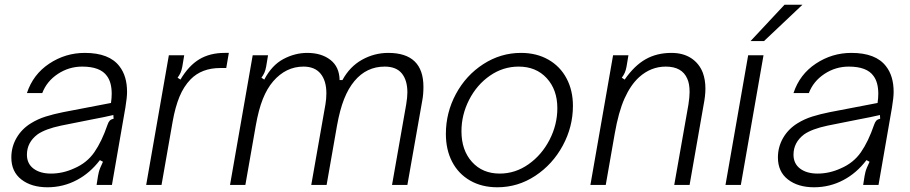

<svg xmlns="http://www.w3.org/2000/svg" viewBox="-20 -783 3855 813"><path d="M28 -116Q28 -161 50 -199Q72 -237 111 -261Q140 -279 173.5 -289.5Q207 -300 247 -308L450 -347Q453 -368 453 -386Q453 -434 433 -461Q405 -501 328 -501Q272 -501 225 -470Q178 -439 159 -389H94Q120 -468 188.5 -513.5Q257 -559 339 -559Q443 -559 486 -502Q518 -461 518 -394Q518 -370 511 -328L454 0H389L395 -38Q395 -40 398.5 -54.5Q402 -69 416 -98L403 -105Q361 -50 306 -21Q248 10 181 10Q113 10 70.5 -23Q28 -56 28 -116ZM294 -70Q348 -93 379.5 -138.5Q411 -184 435 -254Q439 -266 444.5 -272Q450 -278 461 -280L460 -296Q427 -288 363 -276L238 -251Q172 -237 139 -214Q94 -180 94 -128Q94 -90 122 -69Q150 -48 196 -48Q246 -48 294 -70Z M599 0 695 -549H760L752 -501Q749 -485 744.5 -475Q740 -465 732 -454L744 -446Q779 -505 824 -532Q869 -559 931 -559H949L938 -495H913Q834 -495 787 -447Q758 -417 740 -373.5Q722 -330 711 -268L664 0Z M954 0 1050 -549H1115L1107 -501Q1104 -485 1099.5 -475Q1095 -465 1087 -454L1099 -446Q1131 -507 1180 -533Q1229 -559 1281 -559Q1341 -559 1379 -529.5Q1417 -500 1418 -444H1430Q1461 -501 1513 -530Q1565 -559 1624 -559Q1773 -559 1773 -415Q1773 -383 1768 -357L1705 0H1640L1700 -341Q1705 -371 1705 -392Q1705 -443 1681.5 -472Q1658 -501 1609 -501Q1532 -501 1481 -440Q1455 -409 1437 -363.5Q1419 -318 1407 -251L1363 0H1298L1358 -341Q1362 -364 1362 -388Q1362 -441 1337.5 -471Q1313 -501 1265 -501Q1191 -501 1137 -439Q1111 -409 1093 -364Q1075 -319 1063 -251L1019 0Z M1868 -216Q1868 -306 1910.5 -385Q1953 -464 2026.5 -511.5Q2100 -559 2186 -559Q2252 -559 2302 -530.5Q2352 -502 2379 -451Q2406 -400 2406 -335Q2406 -246 2363 -166.5Q2320 -87 2246.5 -38.5Q2173 10 2086 10Q2020 10 1970.5 -18.5Q1921 -47 1894.5 -98Q1868 -149 1868 -216ZM2340 -325Q2340 -403 2295 -452Q2250 -501 2176 -501Q2110 -501 2054.5 -462.5Q1999 -424 1966.5 -360.5Q1934 -297 1934 -227Q1934 -147 1978.5 -97.5Q2023 -48 2096 -48Q2162 -48 2218 -87.5Q2274 -127 2307 -191Q2340 -255 2340 -325Z M2480 0 2576 -549H2641L2633 -501Q2630 -485 2625.5 -475Q2621 -465 2613 -454L2625 -446Q2666 -505 2713.5 -532Q2761 -559 2823 -559Q2873 -559 2907 -536.5Q2941 -514 2956 -475Q2967 -445 2967 -408Q2967 -377 2959 -337L2900 0H2835L2895 -340Q2900 -372 2900 -393Q2900 -429 2890 -450Q2868 -501 2799 -501Q2736 -501 2686 -456Q2650 -423 2624.5 -366Q2599 -309 2583 -217L2545 0Z M3117 0H3052L3148 -549H3213ZM3215 -609H3158L3302 -763H3378Z M3274 -116Q3274 -161 3296 -199Q3318 -237 3357 -261Q3386 -279 3419.5 -289.5Q3453 -300 3493 -308L3696 -347Q3699 -368 3699 -386Q3699 -434 3679 -461Q3651 -501 3574 -501Q3518 -501 3471 -470Q3424 -439 3405 -389H3340Q3366 -468 3434.5 -513.5Q3503 -559 3585 -559Q3689 -559 3732 -502Q3764 -461 3764 -394Q3764 -370 3757 -328L3700 0H3635L3641 -38Q3641 -40 3644.5 -54.5Q3648 -69 3662 -98L3649 -105Q3607 -50 3552 -21Q3494 10 3427 10Q3359 10 3316.5 -23Q3274 -56 3274 -116ZM3540 -70Q3594 -93 3625.5 -138.5Q3657 -184 3681 -254Q3685 -266 3690.5 -272Q3696 -278 3707 -280L3706 -296Q3673 -288 3609 -276L3484 -251Q3418 -237 3385 -214Q3340 -180 3340 -128Q3340 -90 3368 -69Q3396 -48 3442 -48Q3492 -48 3540 -70Z"/></svg>

Font: Open Sauce Sans Light Italic
Style: Regular
Weight: 300
Italic angle: -10°
Designer: Alfredo Marco Pradil
Foundry: Creative Sauce Fz LLC
Version: Version 1.477